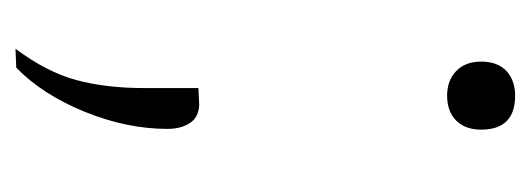

<svg xmlns="http://www.w3.org/2000/svg" viewBox="-244 -300 701 254"><g transform="rotate(90 107.0 -173.5)"><path d="M107 -414Q87 -414 74.5 -426Q62 -438 62 -459Q62 -481 74.5 -492.5Q87 -504 107 -504Q152 -504 152 -459Q152 -438 140 -426Q128 -414 107 -414ZM45 157Q76 115.5 86.5 76.2Q97 37 97 -13V-85L119 -86Q135.5 -85.5 143.2 -73.8Q151 -62 151 -44Q151 10 128.2 65.8Q105.5 121.5 70 156Z"/></g></svg>

Font: Heraclito Thin
Style: Regular
Weight: 100
Designer: Kostas Bartsokas (font) & Cristiano Sobral (main changes)
Foundry: Kostas Bartsokas (font) & Cristiano Sobral (main changes)
Version: Version 1.00;July 8, 2020;FontCreator 13.0.0.2655 64-bit